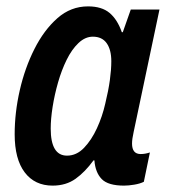

<svg xmlns="http://www.w3.org/2000/svg" viewBox="-20 -572 536 602"><path d="M145 10Q89 10 57.5 -31.5Q26 -73 26 -151Q26 -219 42 -289Q58 -359 88 -418.5Q118 -478 160 -515Q202 -552 256 -552Q299 -552 323.5 -531.5Q348 -511 362 -471H365L390 -542H480L399 -158Q394 -136 394 -122Q394 -89 421 -89Q435 -89 450 -94L431 -2Q419 4 401 7Q383 10 369 10Q319 10 299 -10.5Q279 -31 276 -69H273Q247 -33 217 -11.5Q187 10 145 10ZM190 -84Q220 -84 243.5 -108.5Q267 -133 284 -170Q301 -207 310 -247Q320 -288 324.5 -321Q329 -354 329 -380Q329 -416 314.5 -436.5Q300 -457 271 -457Q247 -457 226 -437Q205 -417 189 -384.5Q173 -352 162 -313.5Q151 -275 145 -237Q139 -199 139 -169Q139 -84 190 -84Z"/></svg>

Font: Noto Sans Condensed SemiBold
Style: Italic
Weight: 600
Width: 3
Italic angle: -12°
Designer: Monotype Design Team
Foundry: Monotype Imaging Inc.
Version: Version 2.013; ttfautohint (v1.8.4.7-5d5b)